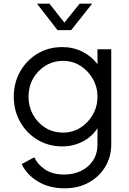

<svg xmlns="http://www.w3.org/2000/svg" viewBox="-20 -804 702 1044"><path d="M331 220Q405 220 462.5 188.5Q520 157 552.5 102.5Q585 48 585 -21V-536H510V-455Q478 -498 428 -523Q378 -548 319 -548Q243 -548 183.5 -512Q124 -476 89.5 -415Q55 -354 55 -278Q55 -203 89.5 -141.5Q124 -80 184 -44Q244 -8 319 -8Q378 -8 429 -34Q480 -60 510 -107V-21Q510 33 485 70Q460 107 419 126Q378 145 329 145Q265 145 224 117Q183 89 167 51L98 88Q125 146 186.5 183Q248 220 331 220ZM323 -83Q269 -83 226.5 -109.5Q184 -136 159.5 -180.5Q135 -225 135 -278Q135 -332 159.5 -376Q184 -420 227 -446.5Q270 -473 323 -473Q375 -473 417 -446.5Q459 -420 484.5 -375.5Q510 -331 510 -278Q510 -225 484.5 -180.5Q459 -136 417 -109.5Q375 -83 323 -83ZM293 -640H367L481 -784H413L330 -681L249 -784H181Z"/></svg>

Font: Plus Jakarta Sans
Style: Regular
Weight: 400
Designer: Gumpita Rahayu
Foundry: Tokotype
Version: Version 2.004; ttfautohint (v1.8.3)